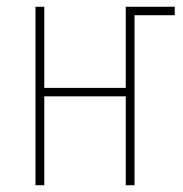

<svg xmlns="http://www.w3.org/2000/svg" viewBox="-20 -548 540 568"><path d="M111 0V-263H352V0H378V-503H497V-528H352V-288H111V-528H85V0Z"/></svg>

Font: Noto Sans Mono UI Condensed Thin
Style: Regular
Weight: 250
Width: 3
Designer: Monotype Design team
Foundry: Monotype Imaging Inc.
Version: 1.000